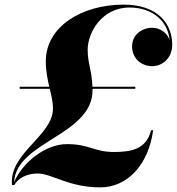

<svg xmlns="http://www.w3.org/2000/svg" viewBox="-20 -780 764 830"><path d="M178 -515C178 -473.5 185.5 -437.5 193 -405H65V-396H195C202.5 -366 209 -338.5 209 -311C209 -192 18 -119 32 20H42C58 -10 97 -30 142 -30C205 -30 276 30 413 30C531 30 622 -68 642 -217H633C613 -135 548 -123 473 -123C385.5 -123 368 -157 269 -157C178.5 -157 80 -81.5 41 7C49.5 -168 380 -195 380 -390C380 -392 380 -394 380 -396H565V-405H379.5C377.5 -474 359 -505 359 -565C359 -639 420.5 -747.5 539.5 -747.5C641.5 -747.5 707.5 -685.5 713 -606C706.5 -632 677 -660 638 -660C594 -660 551 -630 551 -580C551 -525 593 -494 638 -494C683 -494 724.5 -530 724.5 -586C724.5 -678 661.5 -760 514.5 -760C333.5 -760 178 -665 178 -515Z"/></svg>

Font: Bodoni* 24pt
Style: Bold Italic
Weight: 700
Italic angle: -13°
Version: Version 2.3